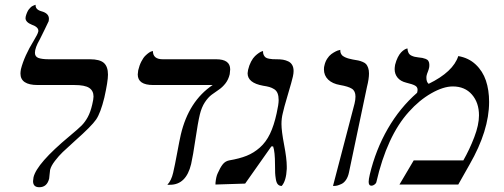

<svg xmlns="http://www.w3.org/2000/svg" viewBox="-20 -766 2093 797"><path d="M145 -602.1Q125 -567.4 125 -546.9Q125 -530.8 139.6 -525.4Q154.3 -520 183.1 -520H353Q394 -520 411.1 -504.9Q428.2 -489.7 428.2 -456.1Q428.2 -428.2 413.1 -360.8Q397.5 -296.9 378.9 -269.8Q360.4 -242.7 292 -182.1Q256.8 -150.4 240.5 -134.8Q224.1 -119.1 208 -98.1Q191.9 -77.1 188 -61Q186.5 -52.7 185.8 -41.3Q185.1 -29.8 184.1 -24.9Q175.3 11.2 143.1 11.2Q117.2 11.2 117.2 -14.2Q117.2 -18.1 119.1 -29.8Q132.3 -87.4 269 -201.2Q303.7 -230 318.4 -244.6Q333 -259.3 344.2 -279.8Q355.5 -300.3 362.8 -332Q368.2 -354.5 368.2 -365.2Q368.2 -389.2 350.3 -401.1Q332.5 -413.1 288.1 -413.1H136.2Q64.9 -413.1 64.9 -460.9Q64.9 -467.3 66.9 -479Q81.1 -534.2 120.1 -597.2Q136.2 -624 138.2 -632.8Q139.2 -634.8 139.2 -638.2Q139.2 -653.8 112.8 -663.1Q85.9 -673.8 85.9 -690.9Q85.9 -691.9 86.4 -694.3Q86.9 -696.8 86.9 -698.2Q89.4 -707.5 92.8 -715.1Q96.2 -722.7 99.9 -727.3Q103.5 -731.9 107.4 -735.6Q111.3 -739.3 115 -741Q118.7 -742.7 121.3 -743.9Q124 -745.1 126 -745.6L127.9 -746.1Q126 -726.6 151.9 -719.2Q183.1 -710.9 183.1 -688Q183.1 -682.1 182.1 -678.2Q181.2 -675.8 164.8 -642.1Q148.4 -608.4 145 -602.1Z M809.6 -291Q801.3 -256.3 791.3 -188Q781.2 -119.6 773.4 -85Q752.9 1 685.5 1H674.8Q691.4 -17.1 698.7 -48.8Q706.1 -80.6 715.6 -132.1Q725.1 -183.6 730.5 -207Q763.2 -346.2 862.8 -413.1H615.7Q551.8 -413.1 551.8 -457Q551.8 -462.4 553.7 -474.1Q558.6 -495.1 566.9 -511Q575.2 -526.9 583.3 -534.7Q591.3 -542.5 598.4 -547.4Q605.5 -552.2 610.4 -553.2L614.7 -554.2Q614.7 -520 655.8 -520H877.4Q935.5 -520 935.5 -478Q935.5 -471.7 933.6 -458Q928.2 -435.5 915.8 -419.7Q903.3 -403.8 888.7 -394Q874 -384.3 858.9 -373Q843.8 -361.8 830.3 -341.3Q816.9 -320.8 809.6 -291Z M1153.8 -295.9Q1148.4 -274.9 1148.4 -251Q1148.4 -222.2 1159.4 -164.8Q1170.4 -107.4 1170.4 -75.2V-64.9Q1168 -15.1 1149.4 5.9Q1139.6 5.9 1133.5 -0.7Q1127.4 -7.3 1125 -22.2Q1122.6 -37.1 1122.1 -48.1Q1121.6 -59.1 1121.6 -81.1Q1121.6 -136.2 1113.8 -158.2H1106.4L997.6 -3.9L874.5 0V-6.8Q877 -33.2 883.8 -46.9Q894 -70.3 904.3 -83.5Q914.6 -96.7 930.7 -100.1Q974.1 -107.4 1003.9 -119.4Q1033.7 -131.3 1058.8 -153.6Q1084 -175.8 1100.6 -210.2Q1117.2 -244.6 1128.4 -295.9Q1136.7 -333 1136.7 -350.1Q1136.7 -367.2 1132.3 -378.4Q1127.9 -389.6 1118.2 -395.8Q1108.4 -401.9 1098.4 -404.8Q1088.4 -407.7 1071.8 -410.2Q1007.8 -421.9 1007.8 -461.9Q1007.8 -466.3 1009.8 -476.1Q1014.2 -495.1 1022.2 -510.3Q1030.3 -525.4 1038.6 -533.2Q1046.9 -541 1054.4 -546.1Q1062 -551.3 1066.9 -552.7L1071.8 -554.2Q1071.3 -544.4 1074.7 -537.6Q1078.1 -530.8 1083 -527.3Q1087.9 -523.9 1097.2 -522.2Q1106.4 -520.5 1112.1 -520.3Q1117.7 -520 1128.4 -520Q1143.6 -520 1155 -518.1Q1166.5 -516.1 1177 -511Q1187.5 -505.9 1193.1 -495.8Q1198.7 -485.8 1198.7 -471.2Q1198.7 -461.4 1195.8 -448.2Q1191.9 -430.2 1174.8 -372.8Q1157.7 -315.4 1153.8 -295.9Z M1362.3 5.9 1451.7 -335.9Q1455.6 -352.1 1455.6 -365.2Q1455.6 -388.2 1440.7 -397.7Q1425.8 -407.2 1391.6 -413.1Q1359.9 -418.5 1342.3 -435.5Q1324.7 -452.6 1324.7 -478Q1324.7 -488.3 1326.7 -494.1Q1330.1 -509.8 1338.1 -522.2Q1346.2 -534.7 1355.2 -541.3Q1364.3 -547.9 1372.8 -552.2Q1381.3 -556.6 1387.2 -557.6L1392.6 -559.1V-556.2Q1392.6 -546.9 1397.5 -539.8Q1402.3 -532.7 1411.9 -528.6Q1421.4 -524.4 1427.5 -522.9Q1433.6 -521.5 1444.3 -519Q1459.5 -516.6 1467.5 -514.9Q1475.6 -513.2 1485.6 -509Q1495.6 -504.9 1500.2 -499.3Q1504.9 -493.7 1508.3 -484.1Q1511.7 -474.6 1511.7 -460.9Q1511.7 -438.5 1503.4 -405.8L1428.7 -50.8Q1424.8 -31.7 1416.3 -19.3Q1407.7 -6.8 1396.7 -2Q1385.7 2.9 1379.2 4.4Q1372.6 5.9 1365.7 5.9Z M1882.3 -533.2Q1925.3 -525.9 1954.6 -498.3Q1983.9 -470.7 1997.1 -431.4Q2010.3 -392.1 2010.3 -342.8Q2010.3 -224.1 1929.2 -83L1882.3 0H1638.2L1697.3 -100.1H1903.3Q1929.2 -145.5 1948.7 -196.5Q1968.3 -247.6 1968.3 -287.1Q1968.3 -339.8 1939 -373.5Q1909.7 -407.2 1859.4 -407.2Q1820.3 -407.2 1770.3 -378.7Q1720.2 -350.1 1677.2 -301.8Q1586.4 -201.7 1542 -8.8Q1541 -4.9 1534.7 0Q1528.3 4.9 1522 4.9Q1510.3 4.9 1510.3 -11.2Q1510.3 -21.5 1515.1 -42Q1539.6 -144.5 1589.8 -231.7Q1640.1 -318.8 1711.4 -380.9Q1713.4 -388.7 1713.4 -393.1Q1713.4 -404.8 1703.1 -410.6Q1692.9 -416.5 1666 -422.9Q1642.6 -428.7 1630.4 -443.6Q1618.2 -458.5 1618.2 -479Q1618.2 -485.4 1620.1 -497.1Q1624.5 -514.6 1631.3 -528.1Q1638.2 -541.5 1644.8 -548.3Q1651.4 -555.2 1657.5 -559.1Q1663.6 -563 1667.5 -564L1671.4 -564.9Q1671.9 -554.2 1675.8 -546.6Q1679.7 -539.1 1687.3 -535.4Q1694.8 -531.7 1701.2 -530.3Q1707.5 -528.8 1716.3 -527.8Q1727.1 -526.9 1733.2 -525.6Q1739.3 -524.4 1747.1 -521.5Q1754.9 -518.6 1758.5 -512.5Q1762.2 -506.3 1762.2 -497.1Q1762.2 -488.8 1761.2 -484.9Q1759.3 -476.1 1755.9 -467.8Q1752.4 -459.5 1751 -453.1Q1750 -450.2 1750 -442.9Q1750 -425.8 1759.3 -418Q1861.3 -467.8 1882.3 -533.2Z"/></svg>

Font: Common Serif
Style: Bold Italic
Weight: 700
Italic angle: -12°
Designer: Philipp H. Poll, Khaled Hosny
Foundry: Stefan Peev, Context Ltd.
Version: Version 1.026